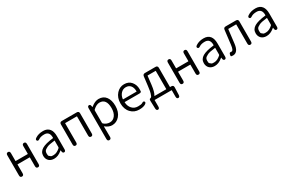

<svg xmlns="http://www.w3.org/2000/svg" viewBox="170 -1997 5533 3671"><g transform="rotate(-30 2936.0 -161.0)"><path d="M136 0Q95 0 95 -48V-492Q95 -540 136 -540Q176 -540 176 -492V-323Q176 -318 181 -318H443Q448 -318 448 -323V-492Q448 -540 489 -540Q529 -540 529 -492V-48Q529 0 489 0Q448 0 448 -48V-240Q448 -245 443 -245H181Q176 -245 176 -240V-48Q176 0 136 0Z M841 13Q772 13 729 -26Q684 -68 684 -139Q684 -227 765 -275Q843 -321 1013 -340Q1019 -341 1019 -348Q1021 -486 904 -486Q825 -486 782 -456Q742 -428 724 -455Q705 -482 746 -508Q815 -554 917 -554Q1011 -554 1058 -493Q1100 -438 1100 -335V-47Q1100 0 1067 2Q1033 4 1028 -43L1027 -60Q1026 -66 1024.5 -66Q1023 -66 1011 -56Q930 13 841 13ZM863 -53Q903 -53 941 -72Q976 -90 1009 -119Q1019 -128 1019 -142V-281Q1019 -286 1014 -285Q880 -270 840 -247Q819 -235 799 -223Q763 -201 763 -144Q763 -98 774 -89Q792 -74 811 -59Q819 -53 863 -53Z M1319 0Q1278 0 1278 -48V-492Q1278 -540 1326 -540H1654Q1702 -540 1702 -492V-48Q1702 0 1662 0Q1621 0 1621 -48V-468Q1621 -473 1616 -473H1364Q1359 -473 1359 -468V-48Q1359 0 1319 0Z M1931 232Q1891 232 1891 184V-493Q1891 -540 1924 -542Q1956 -544 1962 -497L1964 -483Q1965 -477 1966.5 -477Q1968 -477 1980 -487Q2064 -554 2142 -554Q2246 -554 2302 -480Q2358 -406 2358 -279Q2358 -145 2287 -64Q2220 13 2122 13Q2050 13 1974 -47Q1970 -50 1970 -45L1972 184Q1972 232 1931 232ZM2273 -278Q2273 -485 2123 -485Q2056 -485 1982 -417Q1972 -407 1972 -393V-129Q1972 -115 1982 -106Q2040 -56 2111 -56Q2182 -56 2227.5 -116.5Q2273 -177 2273 -278Z M2720 13Q2610 13 2539 -62Q2464 -140 2464 -270Q2464 -396 2538 -478Q2608 -554 2705 -554Q2806 -554 2862 -486.5Q2918 -419 2918 -326Q2918 -301 2916 -277Q2914 -252 2867 -252H2550Q2545 -252 2545 -247Q2549 -162 2599 -107Q2649 -52 2730 -52Q2802 -52 2825 -67Q2865 -94 2882 -69Q2899 -43 2858 -17Q2811 13 2720 13ZM2544 -317Q2544 -312 2549 -312H2841Q2846 -312 2846 -317Q2846 -397 2809.5 -442.5Q2773 -488 2706 -488Q2644 -488 2599 -442Q2552 -393 2544 -317Z M3027 193Q2992 193 2990 146L2985 -18Q2983 -67 3003 -67Q3008 -67 3024 -75Q3035 -81 3042 -99Q3050 -122 3059 -145Q3071 -175 3086 -298L3110 -494Q3115 -540 3161 -540H3393Q3441 -540 3441 -492V-72Q3441 -67 3446 -67H3470Q3518 -67 3517 -19L3511 145Q3510 193 3475 193Q3440 192 3440 144V5Q3440 0 3435 0H3067Q3062 0 3062 5V144Q3062 192 3027 193ZM3099 -71Q3096 -67 3101 -67H3355Q3360 -67 3360 -72V-468Q3360 -473 3355 -473H3185Q3179 -473 3178 -467L3157 -283Q3139 -131 3099 -71Z M3681 0Q3640 0 3640 -48V-492Q3640 -540 3681 -540Q3721 -540 3721 -492V-323Q3721 -318 3726 -318H3988Q3993 -318 3993 -323V-492Q3993 -540 4034 -540Q4074 -540 4074 -492V-48Q4074 0 4034 0Q3993 0 3993 -48V-240Q3993 -245 3988 -245H3726Q3721 -245 3721 -240V-48Q3721 0 3681 0Z M4386 13Q4317 13 4274 -26Q4229 -68 4229 -139Q4229 -227 4310 -275Q4388 -321 4558 -340Q4564 -341 4564 -348Q4566 -486 4449 -486Q4370 -486 4327 -456Q4287 -428 4269 -455Q4250 -482 4291 -508Q4360 -554 4462 -554Q4556 -554 4603 -493Q4645 -438 4645 -335V-47Q4645 0 4612 2Q4578 4 4573 -43L4572 -60Q4571 -66 4569.5 -66Q4568 -66 4556 -56Q4475 13 4386 13ZM4408 -53Q4448 -53 4486 -72Q4521 -90 4554 -119Q4564 -128 4564 -142V-281Q4564 -286 4559 -285Q4425 -270 4385 -247Q4364 -235 4344 -223Q4308 -201 4308 -144Q4308 -98 4319 -89Q4337 -74 4356 -59Q4364 -53 4408 -53Z M4787 13Q4764 13 4750 8.5Q4736 4 4745 -33Q4754 -70 4775 -67Q4780 -66 4802 -66Q4841 -66 4855 -186L4892 -494Q4897 -540 4943 -540H5170Q5218 -540 5218 -492V-48Q5218 0 5178 0Q5137 0 5137 -48V-468Q5137 -473 5132 -473H4967Q4961 -473 4960 -467L4924 -166Q4902 13 4787 13Z M5530 13Q5461 13 5418 -26Q5373 -68 5373 -139Q5373 -227 5454 -275Q5532 -321 5702 -340Q5708 -341 5708 -348Q5710 -486 5593 -486Q5514 -486 5471 -456Q5431 -428 5413 -455Q5394 -482 5435 -508Q5504 -554 5606 -554Q5700 -554 5747 -493Q5789 -438 5789 -335V-47Q5789 0 5756 2Q5722 4 5717 -43L5716 -60Q5715 -66 5713.5 -66Q5712 -66 5700 -56Q5619 13 5530 13ZM5552 -53Q5592 -53 5630 -72Q5665 -90 5698 -119Q5708 -128 5708 -142V-281Q5708 -286 5703 -285Q5569 -270 5529 -247Q5508 -235 5488 -223Q5452 -201 5452 -144Q5452 -98 5463 -89Q5481 -74 5500 -59Q5508 -53 5552 -53Z"/></g></svg>

Font: Resource Han Rounded JP Normal
Style: Regular
Weight: 350
Designer: Cyano Hao (round all glyphs); Ryoko NISHIZUKA 西塚涼子 (kana, bopomofo & ideographs); Paul D. Hunt (Latin, Greek & Cyrillic)
Foundry: Cyano Hao
Version: 0.990